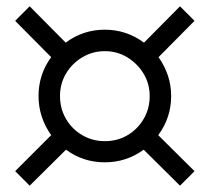

<svg xmlns="http://www.w3.org/2000/svg" viewBox="-20 -669 664 608"><path d="M74 -81 28 -127 142 -241Q102 -298 102 -365Q102 -433 142 -488L28 -603L74 -649L188 -534Q243 -575 312 -575Q380 -575 436 -534L550 -649L596 -603L482 -488Q522 -431 522 -365Q522 -296 481 -241L596 -127L550 -81L435 -195Q380 -155 312 -155Q243 -155 189 -195ZM312 -222Q352 -222 384 -241Q416 -260 435 -292.5Q454 -325 454 -365Q454 -404 434.5 -436Q415 -468 383 -487.5Q351 -507 312 -507Q273 -507 240.5 -487.5Q208 -468 189 -436Q170 -404 170 -365Q170 -325 189 -292.5Q208 -260 240.5 -241Q273 -222 312 -222Z"/></svg>

Font: Fauna One
Style: Regular
Weight: 400
Designer: Eduardo Rodriguez Tunni
Foundry: Eduardo Rodriguez Tunni
Version: Version 2.001; ttfautohint (v1.8.4.7-5d5b);gftools[0.9.23]